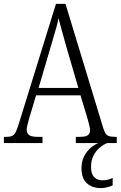

<svg xmlns="http://www.w3.org/2000/svg" viewBox="-20 -734 619 985"><path d="M0 0V-32H15Q33 -32 43.5 -37.5Q54 -43 62 -59.5Q70 -76 79 -107L267 -714H316L510 -76Q516 -57 522.5 -48Q529 -39 540 -35.5Q551 -32 569 -32H579V0H369V-32H390Q420 -32 431 -40.5Q442 -49 442 -67Q442 -74 439.5 -84.5Q437 -95 434 -107Q431 -119 428 -129L393 -245H165L133 -138Q130 -128 126.5 -115Q123 -102 120 -90Q117 -78 117 -69Q117 -51 129 -41.5Q141 -32 172 -32H198V0ZM178 -283H382L323 -485Q314 -517 306 -545.5Q298 -574 291.5 -598Q285 -622 280 -641Q277 -622 270.5 -598.5Q264 -575 256.5 -549.5Q249 -524 241 -497ZM498 231Q453 231 425.5 206Q398 181 398 129Q398 95 411 69Q424 43 444.5 25Q465 7 485 0H530Q511 7 491.5 23.5Q472 40 459.5 64.5Q447 89 447 122Q447 159 463.5 175Q480 191 505 191Q519 191 531 188.5Q543 186 558 179V217Q549 221 539.5 224Q530 227 519.5 229Q509 231 498 231Z"/></svg>

Font: Noto Serif Khmer Condensed Light
Style: Regular
Weight: 300
Width: 3
Designer: Danh Hong and the Monotype Design Team
Foundry: Monotype Imaging Inc.
Version: Version 2.004